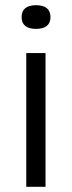

<svg xmlns="http://www.w3.org/2000/svg" viewBox="-20 -718 275 738"><path d="M81 0V-514H155V0ZM118 -607Q91 -607 77 -618.5Q63 -630 63 -652Q63 -675 77 -686.5Q91 -698 118 -698Q146 -698 160 -686.5Q174 -675 174 -652Q174 -630 160 -618.5Q146 -607 118 -607Z"/></svg>

Font: Bricolage Grotesque Light
Style: Regular
Weight: 300
Designer: Mathieu Triay
Foundry: Atelier Triay
Version: Version 1.000;gftools[0.9.30]